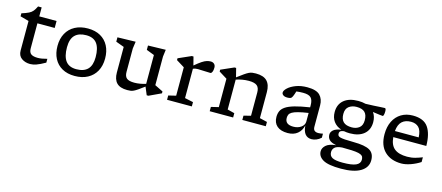

<svg xmlns="http://www.w3.org/2000/svg" viewBox="-54 -1225 4767 2070"><g transform="rotate(15 2329.0 -190.0)"><path d="M214 -156Q214 -111 238 -93.2Q262 -75.5 313.5 -75.5Q356 -75.5 416.5 -92.5V-50Q357 -16 319 -3Q281 10 250.5 10Q194.5 10 154.8 -18.5Q115 -47 115 -105V-434L19 -460.5V-494Q70 -510 97.5 -523.8Q125 -537.5 141 -557.5Q157 -577.5 174 -612H214V-512H407V-434.5H214Z M747 10Q665.5 10 607 -22.8Q548.5 -55.5 517.2 -115.5Q486 -175.5 486 -256Q486 -337 518.8 -396.8Q551.5 -456.5 612.2 -489.2Q673 -522 756.5 -522Q838 -522 896.5 -489.2Q955 -456.5 986.2 -396.8Q1017.5 -337 1017.5 -256Q1017.5 -175 984.8 -115.2Q952 -55.5 891.2 -22.8Q830.5 10 747 10ZM746 -65Q829.5 -65 872.2 -108.5Q915 -152 915 -244Q915 -345 877 -396Q839 -447 757.5 -447Q674.5 -447 631.5 -403.8Q588.5 -360.5 588.5 -268Q588.5 -167 626.5 -116Q664.5 -65 746 -65Z M1277.5 -177Q1277.5 -128.5 1302.5 -107.5Q1327.5 -86.5 1388 -86.5Q1419.5 -86.5 1453.2 -92.5Q1487 -98.5 1515.5 -107.5V-429.5L1427.5 -463.5V-512L1624.5 -517L1614.5 -439V-119.5L1706.5 -74V-53L1572 10H1553L1516.5 -77.5Q1476 -47 1450.2 -29.2Q1424.5 -11.5 1406.5 -3Q1388.5 5.5 1372.2 7.8Q1356 10 1334.5 10Q1253.5 10 1216 -29Q1178.5 -68 1178.5 -144.5V-429.5L1086.5 -463.5V-512L1288.5 -517L1277.5 -439Z M2126.5 -521Q2150 -521 2165.5 -506.8Q2181 -492.5 2181 -466Q2181 -434.5 2172.5 -417.5Q2164 -400.5 2154.5 -400.5Q2118.5 -400.5 2083 -403Q2047.5 -405.5 2014 -405.5Q2000 -405.5 1987.2 -403.5Q1974.5 -401.5 1960 -395V-68L2054 -48V0H1777.5V-48L1861 -68V-385L1770.5 -441V-461.5L1913 -524.5H1932L1956 -430.5Q2001 -468.5 2030.8 -488Q2060.5 -507.5 2082.8 -514.2Q2105 -521 2126.5 -521Z M2617.5 -48 2696.5 -68V-327.5Q2696.5 -380 2669.2 -402.8Q2642 -425.5 2577 -425.5Q2541 -425.5 2503.2 -418.8Q2465.5 -412 2436 -401.5V-68L2515 -48V0H2253.5V-48L2337 -68V-385L2246.5 -441V-461.5L2389 -524.5H2408L2433 -426Q2477.5 -459.5 2505.5 -479Q2533.5 -498.5 2552.8 -507.8Q2572 -517 2589.5 -519.5Q2607 -522 2630 -522Q2716 -522 2755.8 -480.8Q2795.5 -439.5 2795.5 -358.5V-68L2879.5 -48V0H2617.5Z M3390 7.5Q3345.5 7.5 3319.8 -23Q3294 -53.5 3289 -119Q3276 -59.5 3233.8 -24.8Q3191.5 10 3124 10Q3047 10 3005.5 -26Q2964 -62 2964 -128Q2964 -164 2976.8 -192.8Q2989.5 -221.5 3024 -244.8Q3058.5 -268 3122.5 -286.5Q3186.5 -305 3288.5 -320.5V-343Q3288.5 -400.5 3264.2 -426.5Q3240 -452.5 3176 -452.5Q3154 -452.5 3135.5 -451.2Q3117 -450 3100.5 -447.5Q3095.5 -429.5 3090.5 -415.8Q3085.5 -402 3079.5 -388Q3071 -368.5 3057.5 -363.5Q3044 -358.5 3023.5 -358.5Q2993 -358.5 2977 -370.2Q2961 -382 2961 -398.5Q2961 -421.5 2992 -450.5Q3023 -479.5 3078 -500.8Q3133 -522 3205 -522Q3306 -522 3346.5 -480.2Q3387 -438.5 3387 -368V-131Q3387 -101 3401.8 -88.2Q3416.5 -75.5 3444 -75.5Q3455.5 -75.5 3468.5 -77.2Q3481.5 -79 3495.5 -82V-37Q3471.5 -14.5 3443.5 -3.5Q3415.5 7.5 3390 7.5ZM3074 -145.5Q3074 -72 3166 -72Q3217.5 -72 3253 -97.8Q3288.5 -123.5 3288.5 -162.5V-258Q3218 -247.5 3175.2 -236.2Q3132.5 -225 3110.8 -212Q3089 -199 3081.5 -182.8Q3074 -166.5 3074 -145.5Z M3773.5 -160.5Q3738.5 -160.5 3708 -166.5Q3682 -163.5 3670 -155Q3658 -146.5 3658 -127Q3658 -114.5 3663.2 -105.5Q3668.5 -96.5 3686.2 -91Q3704 -85.5 3740.5 -83Q3777 -80.5 3839.5 -80Q3965 -79.5 4019 -47.8Q4073 -16 4073 61Q4073 141 3998 186.8Q3923 232.5 3778 232.5Q3638 232.5 3579.2 198.8Q3520.5 165 3520.5 106.5Q3520.5 70 3553.8 39.8Q3587 9.5 3665.5 1Q3607.5 -10 3585.8 -33.8Q3564 -57.5 3564 -91Q3564 -119.5 3589.2 -142.2Q3614.5 -165 3675 -175Q3618.5 -194 3587.8 -236.5Q3557 -279 3557 -341Q3557 -426.5 3614 -474.2Q3671 -522 3773.5 -522Q3818 -522 3855 -512Q3898.5 -513 3942.2 -515.2Q3986 -517.5 4020 -519.8Q4054 -522 4068.5 -522Q4082.5 -522 4082.5 -488Q4082.5 -464 4078.2 -448.8Q4074 -433.5 4068.5 -433.5Q4056.5 -433.5 4033.5 -436.8Q4010.5 -440 3955.5 -447.5Q3987 -404 3987 -341Q3987 -256 3930.5 -208.2Q3874 -160.5 3773.5 -160.5ZM3777.5 -228Q3826 -228 3859.8 -254Q3893.5 -280 3893.5 -338Q3893.5 -397.5 3864.8 -426.2Q3836 -455 3772.5 -455Q3722.5 -455 3687.5 -429Q3652.5 -403 3652.5 -345Q3652.5 -286 3682.5 -257Q3712.5 -228 3777.5 -228ZM3631 86Q3631 128.5 3665.2 146.8Q3699.5 165 3780 165Q3883 165 3928.2 144.5Q3973.5 124 3973.5 81.5Q3973.5 63.5 3967.5 50Q3961.5 36.5 3942.5 27.5Q3923.5 18.5 3885.2 14Q3847 9.5 3782.5 9.5Q3757 9.5 3734.5 8.5Q3674.5 13.5 3652.8 34.5Q3631 55.5 3631 86Z M4383.5 -522Q4505 -522 4555 -449.5Q4605 -377 4606 -242.5H4237.5Q4244.5 -155 4293 -116Q4341.5 -77 4434.5 -77Q4484 -77 4525.8 -89Q4567.5 -101 4602 -115V-62Q4552 -29.5 4495.5 -9.8Q4439 10 4393.5 10Q4276.5 10 4207.2 -56.5Q4138 -123 4138 -249Q4138 -332.5 4168.5 -393.8Q4199 -455 4254.2 -488.5Q4309.5 -522 4383.5 -522ZM4381 -452Q4318.5 -452 4281.5 -418.5Q4244.5 -385 4237.5 -310.5H4503Q4499.5 -387.5 4467.5 -419.8Q4435.5 -452 4381 -452Z"/></g></svg>

Font: Newsreader 6pt
Style: Regular
Weight: 400
Designer: Hugues Gentile
Foundry: Production Type
Version: Version 1.003; ttfautohint (v1.8.3)